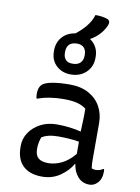

<svg xmlns="http://www.w3.org/2000/svg" viewBox="-103 -1031 806 1109"><g transform="rotate(10 300.0 -476.5)"><path d="M365 -963Q406 -963 435 -953Q446 -949 449 -940Q452 -931 448 -920Q436 -889 412 -863Q388 -837 358 -821Q381 -806 394.5 -781.5Q408 -757 408 -725V-719Q408 -667 373 -633.5Q338 -600 283 -600Q232 -600 198.5 -631.5Q165 -663 165 -714V-720Q165 -768 194 -800Q223 -832 269 -838Q305 -866 329.5 -896.5Q354 -927 365 -963ZM291 -782Q229 -782 229 -723V-717Q229 -688 247 -673Q255 -667 264 -665Q273 -663 284 -663Q313 -663 328.5 -678.5Q344 -694 344 -720V-727Q344 -757 325 -772Q309 -782 291 -782ZM494 -353V-139Q494 -114 497 -88Q506 -82 520 -82Q531 -82 542.5 -85Q554 -88 563 -95H569Q569 -91 569.5 -88Q570 -85 570 -80Q570 -36 546 -12Q526 8 500 8Q458 8 432 -21.5Q406 -51 400 -95H397Q375 -55 329 -22.5Q283 10 222 10Q150 10 110.5 -27.5Q71 -65 71 -138V-144Q71 -187 95 -222.5Q119 -258 160.5 -280Q202 -302 256 -302Q298 -302 335.5 -297Q373 -292 398 -285Q399 -325 400.5 -356.5Q402 -388 401 -420Q377 -438 346 -445.5Q315 -453 270 -453Q184 -453 119 -429H113Q110 -441 110 -458Q110 -493 128 -511Q143 -526 186 -534Q229 -542 289 -542Q355 -542 401 -516.5Q447 -491 470.5 -448Q494 -405 494 -353ZM167 -142Q167 -106 186 -89.5Q205 -73 245 -73Q282 -73 321.5 -91.5Q361 -110 398 -154V-226Q367 -231 336.5 -233Q306 -235 277 -235Q213 -235 179 -212Q174 -198 170.5 -181.5Q167 -165 167 -145Z"/></g></svg>

Font: Recursive Sn Csl St
Style: Regular
Weight: 400
Version: Version 1.079;hotconv 1.0.112;makeotfexe 2.5.65598; ttfautoh